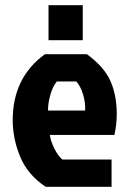

<svg xmlns="http://www.w3.org/2000/svg" viewBox="-20 -720 494 740"><path d="M274 -406H199Q184 -388 174.5 -356Q165 -324 165 -294H308Q310 -324 300 -356.5Q290 -389 274 -406ZM410 -105V0H156Q86 -47 57.5 -116.5Q29 -186 29 -257Q29 -421 153 -511H315Q382 -462 406 -407Q430 -352 430 -281Q430 -241 421 -200H172Q175 -177 189.5 -147.5Q204 -118 221 -105ZM167 -700H299V-565H167Z"/></svg>

Font: Jockey One
Style: Regular
Weight: 400
Designer: TypeTogether
Foundry: TypeTogether
Version: Version 1.002